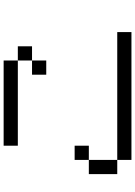

<svg xmlns="http://www.w3.org/2000/svg" viewBox="134 -866 732 1040"><g transform="rotate(-90 500.0 -346.0)"><path d="M153.8 -307.7H230.8V-230.8H153.8ZM692.3 -538.5V-461.5H615.4V-538.5ZM153.8 -76.9H846.2V0H153.8ZM153.8 -230.8V-76.9H76.9V-230.8ZM692.3 -615.4H769.2V-538.5H692.3ZM230.8 -692.3H692.3V-615.4H230.8Z"/></g></svg>

Font: Mintsoda - Lime Green 13x16
Style: Regular
Weight: 400
Designer: Mintsoda-15
Version: Version 1.0